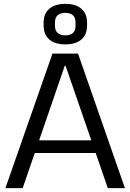

<svg xmlns="http://www.w3.org/2000/svg" viewBox="-20 -979 679 999"><path d="M253 -700H386L630 0H541L321 -637H317L98 0H8ZM143 -249H495V-183H143ZM320 -748Q266 -748 236.5 -773.5Q207 -799 207 -846V-861Q207 -908 236.5 -933.5Q266 -959 320 -959Q374 -959 403.5 -933.5Q433 -908 433 -861V-846Q433 -799 403.5 -773.5Q374 -748 320 -748ZM320 -795Q346 -795 359.5 -807.5Q373 -820 373 -844V-863Q373 -887 359.5 -899.5Q346 -912 320 -912Q294 -912 280 -899.5Q266 -887 266 -863V-844Q266 -820 280 -807.5Q294 -795 320 -795Z"/></svg>

Font: Pathway Extreme
Style: Regular
Weight: 400
Designer: Eduardo Rodriguez Tunni
Foundry: Eduardo Rodriguez Tunni
Version: Version 1.001;gftools[0.9.26]